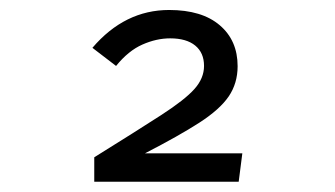

<svg xmlns="http://www.w3.org/2000/svg" viewBox="-20 -678 655 375"><path d="M444.1 -548.7Q444.1 -515.4 426.7 -489.7Q409.2 -464.1 369.5 -438.5Q329.7 -412.8 263.1 -378.5H453.3L446.2 -323.1H164.1V-370.8Q248.2 -423.1 294.6 -453.1Q341 -483.1 359.7 -504.1Q378.5 -525.1 378.5 -549.2Q378.5 -574.9 361.3 -589Q344.1 -603.1 312.3 -603.1Q285.6 -603.1 258.2 -591Q230.8 -579 206.7 -549.2L160.5 -584.6Q223.6 -658.5 310.3 -658.5Q374.4 -658.5 409.2 -628.7Q444.1 -599 444.1 -548.7Z"/></svg>

Font: Fira Code Light
Style: Regular
Weight: 300
Monospace: yes
Designer: Carrois Corporate, Edenspiekermann AG, Nikita Prokopov
Foundry: Carrois Corporate, Edenspiekermann AG, Nikita Prokopov
Version: Version 6.000; ttfautohint (v1.8.2) -l 8 -r 50 -G 200 -x 14 